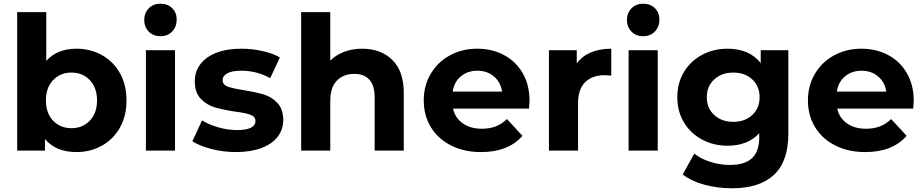

<svg xmlns="http://www.w3.org/2000/svg" viewBox="-20 -807 4949 1029"><path d="M658 -269Q658 -186 623 -123.5Q588 -61 526.5 -26.5Q465 8 390 8Q279 8 221 -62V0H72V-742H228V-481Q287 -546 390 -546Q465 -546 526.5 -511.5Q588 -477 623 -414.5Q658 -352 658 -269ZM500 -269Q500 -337 461.5 -377.5Q423 -418 363 -418Q303 -418 264.5 -377.5Q226 -337 226 -269Q226 -201 264.5 -160.5Q303 -120 363 -120Q423 -120 461.5 -160.5Q500 -201 500 -269Z M762 -538H918V0H762ZM753 -700Q753 -737 777 -762Q801 -787 840 -787Q879 -787 903 -763Q927 -739 927 -703Q927 -664 903 -638.5Q879 -613 840 -613Q801 -613 777 -638Q753 -663 753 -700Z M1011 -50 1063 -162Q1099 -139 1150 -124.5Q1201 -110 1250 -110Q1349 -110 1349 -159Q1349 -182 1322 -192Q1295 -202 1239 -209Q1173 -219 1130 -232Q1087 -245 1055.5 -278Q1024 -311 1024 -372Q1024 -423 1053.5 -462.5Q1083 -502 1139.5 -524Q1196 -546 1273 -546Q1330 -546 1386.5 -533.5Q1443 -521 1480 -499L1428 -388Q1357 -428 1273 -428Q1223 -428 1198 -414Q1173 -400 1173 -378Q1173 -353 1200 -343Q1227 -333 1286 -324Q1352 -313 1394 -300.5Q1436 -288 1467 -255Q1498 -222 1498 -163Q1498 -113 1468 -74Q1438 -35 1380.5 -13.5Q1323 8 1244 8Q1177 8 1113 -8.5Q1049 -25 1011 -50Z M2144 -308V0H1988V-284Q1988 -348 1960 -379.5Q1932 -411 1879 -411Q1820 -411 1785 -374.5Q1750 -338 1750 -266V0H1594V-742H1750V-482Q1781 -513 1825 -529.5Q1869 -546 1921 -546Q2021 -546 2082.5 -486Q2144 -426 2144 -308Z M2815 -225H2408Q2419 -175 2460 -146Q2501 -117 2562 -117Q2604 -117 2636.5 -129.5Q2669 -142 2697 -169L2780 -79Q2704 8 2558 8Q2467 8 2397 -27.5Q2327 -63 2289 -126Q2251 -189 2251 -269Q2251 -348 2288.5 -411.5Q2326 -475 2391.5 -510.5Q2457 -546 2538 -546Q2617 -546 2681 -512Q2745 -478 2781.5 -414.5Q2818 -351 2818 -267Q2818 -264 2815 -225ZM2406 -316H2671Q2663 -367 2627 -397.5Q2591 -428 2539 -428Q2486 -428 2450 -398Q2414 -368 2406 -316Z M3256 -546V-402Q3230 -404 3221 -404Q3154 -404 3116 -366.5Q3078 -329 3078 -254V0H2922V-538H3071V-467Q3099 -506 3146.5 -526Q3194 -546 3256 -546Z M3349 -538H3505V0H3349ZM3340 -700Q3340 -737 3364 -762Q3388 -787 3427 -787Q3466 -787 3490 -763Q3514 -739 3514 -703Q3514 -664 3490 -638.5Q3466 -613 3427 -613Q3388 -613 3364 -638Q3340 -663 3340 -700Z M4205 -538V-90Q4205 58 4128 130Q4051 202 3903 202Q3825 202 3755 183Q3685 164 3639 128L3701 16Q3735 44 3787 60.5Q3839 77 3891 77Q3972 77 4010.5 40.5Q4049 4 4049 -70V-93Q3988 -26 3879 -26Q3805 -26 3743.5 -58.5Q3682 -91 3646 -150Q3610 -209 3610 -286Q3610 -363 3646 -422Q3682 -481 3743.5 -513.5Q3805 -546 3879 -546Q3996 -546 4057 -469V-538ZM4051 -286Q4051 -345 4011.5 -381.5Q3972 -418 3910 -418Q3848 -418 3808 -381.5Q3768 -345 3768 -286Q3768 -227 3808 -190.5Q3848 -154 3910 -154Q3972 -154 4011.5 -190.5Q4051 -227 4051 -286Z M4874 -225H4467Q4478 -175 4519 -146Q4560 -117 4621 -117Q4663 -117 4695.5 -129.5Q4728 -142 4756 -169L4839 -79Q4763 8 4617 8Q4526 8 4456 -27.5Q4386 -63 4348 -126Q4310 -189 4310 -269Q4310 -348 4347.5 -411.5Q4385 -475 4450.5 -510.5Q4516 -546 4597 -546Q4676 -546 4740 -512Q4804 -478 4840.5 -414.5Q4877 -351 4877 -267Q4877 -264 4874 -225ZM4465 -316H4730Q4722 -367 4686 -397.5Q4650 -428 4598 -428Q4545 -428 4509 -398Q4473 -368 4465 -316Z"/></svg>

Font: Idrija
Style: Bold
Weight: 700
Designer: Julieta Ulanovsky
Foundry: Julieta Ulanovsky
Version: Version 7.200